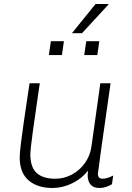

<svg xmlns="http://www.w3.org/2000/svg" viewBox="-20 -925 657 955"><path d="M172 -471Q156 -363 143.5 -272Q131 -181 131 -157Q131 -93 162.5 -64.5Q194 -36 255 -36Q299 -36 338 -57Q377 -78 403 -115Q429 -152 435 -197L479 -511H530Q467 -72 467 -61Q467 -36 490 -36Q513 -36 543 -52L537 -9Q507 10 474 10Q445 10 430.5 -7Q416 -24 416 -54Q416 -60 418 -76Q386 -36 338.5 -13Q291 10 241 10Q166 10 122 -28Q78 -66 78 -142Q78 -163 84.5 -215.5Q91 -268 97.5 -311.5Q104 -355 107 -377L127 -511H178ZM520 -905 519 -902 388 -760H338L455 -905ZM288 -651H223L233 -720H298ZM464 -651H399L409 -720H474Z"/></svg>

Font: Chivo Thin Italic
Style: Regular
Weight: 100
Italic angle: -8.05°
Designer: Hector Gatti
Foundry: Omnibus-Type
Version: Version 1.007